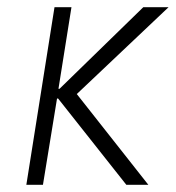

<svg xmlns="http://www.w3.org/2000/svg" viewBox="-20 -512 487 532"><path d="M53 0 131 -492H178L142 -266H145L377 -492H447L186 -245L175 -274L391 0H330L141 -239H138L99 0Z"/></svg>

Font: Nunito Sans 7pt Condensed ExtraLight
Style: Italic
Weight: 250
Width: 3
Italic angle: -9°
Designer: Vernon Adams
Foundry: Vernon Adams
Version: Version 3.101;gftools[0.9.27]